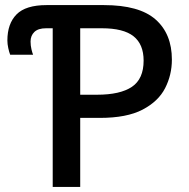

<svg xmlns="http://www.w3.org/2000/svg" viewBox="-20 -734 744 754"><path d="M187 0V-623H161Q130 -623 115 -608.5Q100 -594 100 -571Q100 -555 103.5 -540.5Q107 -526 110 -519H20Q16 -529 12.5 -545Q9 -561 9 -575Q9 -641 45 -677.5Q81 -714 163 -714H388Q527 -714 591 -657.5Q655 -601 655 -500Q655 -440 628.5 -388Q602 -336 540 -303.5Q478 -271 372 -271H295V0ZM361 -362Q452 -362 498 -393Q544 -424 544 -496Q544 -560 504.5 -591.5Q465 -623 380 -623H295V-362Z"/></svg>

Font: Noto Sans Medium
Style: Regular
Weight: 500
Designer: Monotype Design Team
Foundry: Monotype Imaging Inc.
Version: Version 2.007